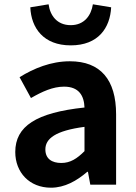

<svg xmlns="http://www.w3.org/2000/svg" viewBox="-20 -859 631 893"><path d="M217 14C281 14 337 -18 386 -60H389L400 0H520V-327C520 -489 447 -574 305 -574C217 -574 137 -541 71 -500L124 -403C176 -433 226 -456 278 -456C347 -456 371 -414 373 -359C148 -335 51 -272 51 -152C51 -57 117 14 217 14ZM265 -101C222 -101 191 -120 191 -164C191 -214 237 -251 373 -269V-156C338 -121 307 -101 265 -101ZM309 -648C437 -648 492 -729 497 -825L412 -839C404 -787 372 -742 309 -742C245 -742 213 -787 206 -839L121 -825C125 -729 182 -648 309 -648Z"/></svg>

Font: Noto Sans Japanese Bold
Style: Bold
Weight: 700
Designer: Ryoko NISHIZUKA (kana & ideographs); Paul D. Hunt (Latin, Greek & Cyrillic); Wenlong ZHANG (bopomofo); Sandoll Communica
Foundry: Adobe Systems Incorporated
Version: Version 1.000;PS 1;hotconv 1.0.78;makeotf.lib2.5.61930